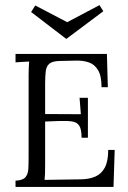

<svg xmlns="http://www.w3.org/2000/svg" viewBox="-20 -739 507 759"><path d="M302.5 -194.4Q302.5 -227.7 293.5 -241.8Q284.6 -256 264.9 -258.9Q245.3 -261.8 213.4 -260.7L158.4 -258.5V-86.5Q158.4 -66.4 157.9 -51.9Q157.3 -37.4 156.2 -27.9L299.6 -30.1Q332.2 -30.4 356.6 -40.9Q381 -51.3 394.4 -76.6Q407.8 -101.9 407.8 -146.3H433.4L428.7 0H41.4V-24.9Q69.7 -26 80.1 -38Q90.6 -49.9 91.9 -70.2Q93.1 -90.6 93.1 -117V-441.5Q93.1 -456.9 93.7 -470.7Q94.2 -484.4 95.3 -495.8Q81.8 -495.4 68.4 -494.3Q55 -493.2 41.4 -492.5V-525.9H402.6L406.3 -394.2H381.4Q381.4 -438.6 367.8 -461.5Q354.2 -484.4 331.3 -492.3Q308.4 -500.2 280.2 -499.4L215.6 -498Q187.4 -497.2 175.5 -487.5Q163.5 -477.8 161 -458.4Q158.4 -438.9 158.4 -408.5V-288.2L299.6 -287.5L294.5 -352.4H327.5V-194.4ZM241.3 -585.6 103 -691.6 119.5 -717.3 245.7 -651.3 373.3 -718.7 388.3 -694.5 242.8 -585.6Z"/></svg>

Font: Parastoo
Style: Regular
Weight: 400
Foundry: Saber Rastikerdar (saber.rastikerdar@gmail.com)
Version: Version 3.000